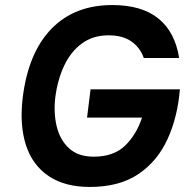

<svg xmlns="http://www.w3.org/2000/svg" viewBox="-20 -730 742 761"><path d="M339 -376H693Q684 -266 644 -178.5Q604 -91 528.5 -40Q453 11 336 11Q237 11 173 -32Q109 -75 83 -154.5Q57 -234 70 -343Q92 -521 183.5 -615.5Q275 -710 425 -710Q542 -710 608 -656.5Q674 -603 690 -500H550Q535 -542 500.5 -566Q466 -590 410 -590Q349 -590 305 -558Q261 -526 234.5 -470Q208 -414 199 -343Q192 -281 205 -228Q218 -175 254 -142Q290 -109 351 -109Q431 -109 476 -153Q521 -197 543 -264H325Z"/></svg>

Font: Haskoy Bold
Style: Italic
Weight: 700
Designer: Ertekin Erdin
Foundry: Ertekin Erdin
Version: Version 2.000; ttfautohint (v1.8.4.7-5d5b)